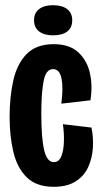

<svg xmlns="http://www.w3.org/2000/svg" viewBox="-20 -708 389 739"><path d="M187 11Q120 11 83 -25.5Q46 -62 31.5 -123Q17 -184 17 -258Q17 -336 31.5 -399.5Q46 -463 83 -500.5Q120 -538 187 -538Q248 -538 282 -506Q316 -474 326.5 -424.5Q337 -375 328 -322L216 -309Q224 -367 217 -404.5Q210 -442 184 -442Q157 -442 148 -396.5Q139 -351 139 -272Q139 -176 150 -130Q161 -84 187 -84Q207 -84 216 -106.5Q225 -129 226 -163Q227 -197 222 -230L332 -217Q340 -179 337.5 -139Q335 -99 319.5 -65Q304 -31 271.5 -10Q239 11 187 11ZM184 -572Q150 -572 130.5 -587Q111 -602 111 -630Q111 -658 130.5 -673Q150 -688 184 -688Q219 -688 238.5 -673Q258 -658 258 -630Q258 -601 238.5 -586.5Q219 -572 184 -572Z"/></svg>

Font: Bricolage Grotesque 48pt Condensed SemiBold
Style: Regular
Weight: 600
Width: 3
Designer: Mathieu Triay
Foundry: Atelier Triay
Version: Version 1.000; ttfautohint (v1.8.4.7-5d5b);gftools[0.9.32]